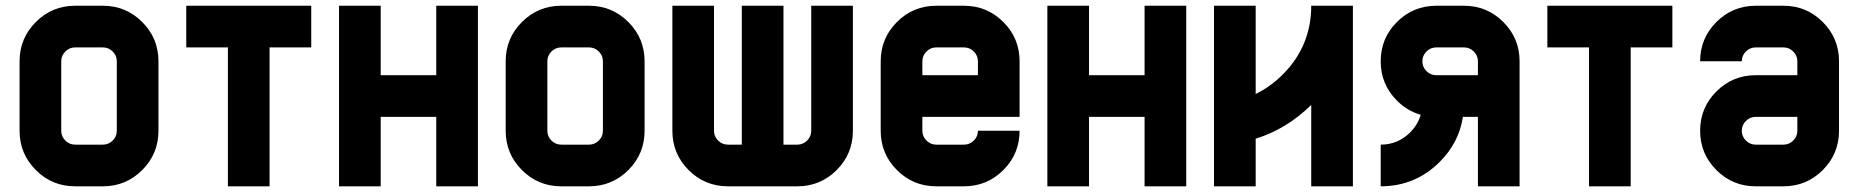

<svg xmlns="http://www.w3.org/2000/svg" viewBox="-20 -655 6534 675"><path d="M341.8 -488.3H244.1Q224.1 -488.3 209.7 -473.9Q195.3 -459.5 195.3 -439.5V-195.3Q195.3 -175.3 209.7 -160.9Q224.1 -146.5 244.1 -146.5H341.8Q361.8 -146.5 376.2 -160.9Q390.6 -175.3 390.6 -195.3V-439.5Q390.6 -459.5 376.2 -473.9Q361.8 -488.3 341.8 -488.3ZM244.1 -634.8H341.8Q422.9 -634.8 480 -577.6Q537.1 -520.5 537.1 -439.5V-195.3Q537.1 -114.3 480 -57.1Q422.9 0 341.8 0H244.1Q163.1 0 106 -57.1Q48.8 -114.3 48.8 -195.3V-439.5Q48.8 -520.5 106 -577.6Q163.1 -634.8 244.1 -634.8Z M1074.2 -634.8V-488.3H927.7V0H781.2V-488.3H634.8V-634.8Z M1171.9 -634.8H1318.4V-390.6H1513.7V-634.8H1660.2V0H1513.7V-244.1H1318.4V0H1171.9Z M2050.8 -488.3H1953.1Q1933.1 -488.3 1918.7 -473.9Q1904.3 -459.5 1904.3 -439.5V-195.3Q1904.3 -175.3 1918.7 -160.9Q1933.1 -146.5 1953.1 -146.5H2050.8Q2070.8 -146.5 2085.2 -160.9Q2099.6 -175.3 2099.6 -195.3V-439.5Q2099.6 -459.5 2085.2 -473.9Q2070.8 -488.3 2050.8 -488.3ZM1953.1 -634.8H2050.8Q2131.8 -634.8 2189 -577.6Q2246.1 -520.5 2246.1 -439.5V-195.3Q2246.1 -114.3 2189 -57.1Q2131.8 0 2050.8 0H1953.1Q1872.1 0 1814.9 -57.1Q1757.8 -114.3 1757.8 -195.3V-439.5Q1757.8 -520.5 1814.9 -577.6Q1872.1 -634.8 1953.1 -634.8Z M2539.1 0Q2458 0 2400.9 -57.1Q2343.8 -114.3 2343.8 -195.3V-634.8H2490.2V-195.3Q2490.2 -175.3 2504.6 -160.9Q2519 -146.5 2539.1 -146.5H2587.9V-634.8H2734.4V-146.5H2783.2Q2803.2 -146.5 2817.6 -160.9Q2832 -175.3 2832 -195.3V-634.8H2978.5V-195.3Q2978.5 -114.3 2921.4 -57.1Q2864.3 0 2783.2 0Z M3369.1 -488.3H3271.5Q3251.5 -488.3 3237.1 -473.9Q3222.7 -459.5 3222.7 -439.5V-390.6H3418V-439.5Q3418 -459.5 3403.6 -473.9Q3389.2 -488.3 3369.1 -488.3ZM3271.5 -634.8H3369.1Q3450.2 -634.8 3507.3 -577.6Q3564.5 -520.5 3564.5 -439.5V-244.1H3222.7V-195.3Q3222.7 -175.3 3237.1 -160.9Q3251.5 -146.5 3271.5 -146.5H3369.1Q3389.2 -146.5 3403.6 -160.9Q3418 -175.3 3418 -195.3H3564.5Q3564.5 -114.3 3507.3 -57.1Q3450.2 0 3369.1 0H3271.5Q3190.4 0 3133.3 -57.1Q3076.2 -114.3 3076.2 -195.3V-439.5Q3076.2 -520.5 3133.3 -577.6Q3190.4 -634.8 3271.5 -634.8Z M3662.1 -634.8H3808.6V-390.6H4003.9V-634.8H4150.4V0H4003.9V-244.1H3808.6V0H3662.1Z M4736.3 -634.8V0H4589.8V-286.1Q4502.9 -200.7 4394.5 -167.5V0H4248V-634.8H4394.5V-324.7Q4446.3 -349.6 4489.7 -393.1Q4589.8 -493.2 4589.8 -634.8Z M5175.8 -390.6V-439.5Q5175.8 -459.5 5161.4 -473.9Q5147 -488.3 5127 -488.3H5029.3Q5009.3 -488.3 4994.9 -473.9Q4980.5 -459.5 4980.5 -439.5Q4980.5 -419.4 4994.9 -405Q5009.3 -390.6 5029.3 -390.6ZM4974.6 -251.5Q4927.7 -264.6 4891.1 -301.3Q4834 -358.4 4834 -439.5Q4834 -520.5 4891.1 -577.6Q4948.2 -634.8 5029.3 -634.8H5127Q5208 -634.8 5265.1 -577.6Q5322.3 -520.5 5322.3 -439.5V0H5175.8V-244.1H5123Q5109.4 -153.8 5041.5 -85.9Q4955.6 0 4834 0V-146.5Q4894.5 -146.5 4937.5 -189.5Q4964.8 -216.8 4974.6 -251.5Z M5859.4 -634.8V-488.3H5712.9V0H5566.4V-488.3H5419.9V-634.8Z M6152.3 -146.5H6250Q6270 -146.5 6284.4 -160.9Q6298.8 -175.3 6298.8 -195.3V-244.1H6152.3Q6132.3 -244.1 6117.9 -229.7Q6103.5 -215.3 6103.5 -195.3Q6103.5 -175.3 6117.9 -160.9Q6132.3 -146.5 6152.3 -146.5ZM6250 0H6152.3Q6071.3 0 6014.2 -57.1Q5957 -114.3 5957 -195.3Q5957 -276.4 6014.2 -333.5Q6071.3 -390.6 6152.3 -390.6H6298.8V-439.5Q6298.8 -459.5 6284.4 -473.9Q6270 -488.3 6250 -488.3H6152.3Q6132.3 -488.3 6117.9 -473.9Q6103.5 -459.5 6103.5 -439.5H5957Q5957 -520.5 6014.2 -577.6Q6071.3 -634.8 6152.3 -634.8H6250Q6331.1 -634.8 6388.2 -577.6Q6445.3 -520.5 6445.3 -439.5V-195.3Q6445.3 -114.3 6388.2 -57.1Q6331.1 0 6250 0Z"/></svg>

Font: Audex
Style: Regular
Weight: 400
Designer: GGBotNet
Foundry: GGBotNet
Version: 1.00